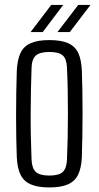

<svg xmlns="http://www.w3.org/2000/svg" viewBox="-20 -774 411 800"><path d="M185.5 7Q137.5 7 108.2 -5.8Q79 -18.5 65.5 -46.2Q52 -74 50 -118.5Q48.5 -152 47.8 -196.8Q47 -241.5 47 -291Q47 -340.5 47.8 -389.5Q48.5 -438.5 50 -480.5Q52.5 -526.5 65.8 -554Q79 -581.5 108.2 -594.2Q137.5 -607 185.5 -607Q234.5 -607 263.5 -594.2Q292.5 -581.5 305.8 -553.8Q319 -526 321 -480.5Q322.5 -443 323.2 -398Q324 -353 324 -304.8Q324 -256.5 323.2 -209.2Q322.5 -162 321 -118.5Q319 -74 305.5 -46.2Q292 -18.5 263 -5.8Q234 7 185.5 7ZM185.5 -42.5Q226.5 -42.5 242 -58Q257.5 -73.5 259 -107.5Q261 -153 262 -200.5Q263 -248 263 -296.8Q263 -345.5 262.2 -394.8Q261.5 -444 259 -493Q257.5 -529 241.2 -543.2Q225 -557.5 185.5 -557.5Q146 -557.5 129.2 -542.5Q112.5 -527.5 111.5 -491Q110 -448.5 109 -401.8Q108 -355 107.8 -305.8Q107.5 -256.5 108.5 -206.8Q109.5 -157 111.5 -109Q113 -72.5 129.5 -57.5Q146 -42.5 185.5 -42.5ZM107.5 -640.5 193.5 -753.5H243.5L158 -640.5ZM219.5 -640.5 306 -753.5H357L271 -640.5Z"/></svg>

Font: Big Shoulders Text Thin Light
Style: Regular
Weight: 300
Version: Version 2.002